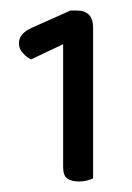

<svg xmlns="http://www.w3.org/2000/svg" viewBox="-20 -712 251 365"><path d="M100 -628 39 -599Q31 -603 23.5 -611Q16 -619 16 -630Q16 -648 40 -659L114 -692H126Q157 -692 157 -659V-373Q145 -367 130 -367Q116 -367 108 -372.5Q100 -378 100 -395Z"/></svg>

Font: Baloo 2
Style: Regular
Weight: 400
Designer: Sarang Kulkarni and Ek Type
Foundry: Ek Type
Version: Version 1.640;hotconv 1.0.111;makeotfexe 2.5.65597; ttfautoh